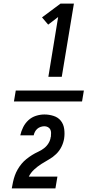

<svg xmlns="http://www.w3.org/2000/svg" viewBox="-20 -870 540 1060"><path d="M247 -446 301 -776 246 -734 212 -774 314 -850H388L321 -446ZM286 170H45Q48 152 52 134Q56 116 62 99Q68 82 77.5 65.5Q87 49 99 34.5Q111 20 126 8Q141 -4 157 -14Q173 -24 190.5 -32Q208 -40 223 -51.5Q238 -63 248 -79.5Q258 -96 260 -114Q261 -114 261 -114.5Q261 -115 261 -116Q262 -126 262 -136.5Q262 -147 257.5 -155.5Q253 -164 244 -168.5Q235 -173 225 -173Q215 -173 204.5 -169.5Q194 -166 186 -159Q178 -152 173 -142.5Q168 -133 166 -123H92Q97 -146 108 -168Q119 -190 137 -206.5Q155 -223 178.5 -230.5Q202 -238 225 -238Q251 -238 276 -230Q301 -222 316 -203Q331 -184 334.5 -157.5Q338 -131 334 -105Q330 -81 319 -59Q308 -37 290 -19.5Q272 -2 250.5 10Q229 22 208 35.5Q187 49 168.5 66Q150 83 139 105H297ZM433 -310H57L67 -370H443Z"/></svg>

Font: Iosevka Curly Medium Oblique
Style: Regular
Weight: 500
Italic angle: -9°
Monospace: yes
Designer: Belleve Invis
Foundry: Belleve Invis
Version: Version 11.1.0; ttfautohint (v1.8.3)